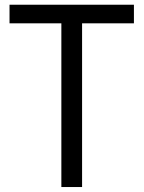

<svg xmlns="http://www.w3.org/2000/svg" viewBox="-20 -751 595 796"><path d="M19.5 -654.3V-731.4H535.2V-654.3H320.3V24.4H234.4V-654.3Z"/></svg>

Font: GenEi M Gothic v2 Regular
Style: Regular
Weight: 400
Version: Version 2.0